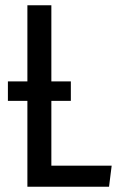

<svg xmlns="http://www.w3.org/2000/svg" viewBox="-20 -709 454 729"><path d="M404 -80 394 0H84V-326H10V-400H84V-689H175V-400H249V-326H175V-80Z"/></svg>

Font: Fira Sans Compressed
Style: Regular
Weight: 400
Width: 1
Designer: bBox Type GmbH & Carrois Corporate GbR & Edenspiekermann AG
Foundry: bBox Type GmbH & Carrois Corporate GbR & Edenspiekermann AG
Version: Version 4.301